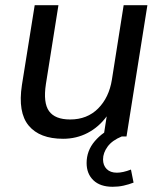

<svg xmlns="http://www.w3.org/2000/svg" viewBox="-20 -523 622 736"><path d="M222 9Q132 9 90 -41.5Q48 -92 64 -197L113 -503H204L156 -201Q145 -129 168 -97Q191 -65 249 -65Q314 -65 356 -107Q398 -149 409 -218L454 -503H545L465 0H377L389 -77Q359 -36 316 -13.5Q273 9 222 9ZM412 193Q364 193 338 168Q312 143 312 102Q312 55 343 18.5Q374 -18 421 -37L447 0Q410 15 392.5 39Q375 63 375 88Q375 111 389 125Q403 139 428 139Q451 139 482 127L492 177Q474 184 454 188.5Q434 193 412 193Z"/></svg>

Font: Mulish Medium
Style: Italic
Weight: 500
Italic angle: -9°
Designer: Vernon Adams
Foundry: Vernon Adams
Version: Version 3.603; ttfautohint (v1.8.3)